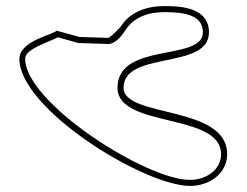

<svg xmlns="http://www.w3.org/2000/svg" viewBox="-20 -767 814 634"><path d="M166 -666C166 -655 44 -634 44 -573C44 -407 456 -153 608 -153C670 -153 730 -193 730 -258C730 -421 388 -377 388 -477C388 -601 670 -535 670 -660C670 -738 588 -747 524 -747C464 -747 411 -728 380 -681C375 -674 341 -638 334 -642L242 -645C217 -652 191 -659 166 -666ZM171 -644C195 -637 215 -632 238 -625L332 -622C364 -617 392 -664 396 -670C422 -709 467 -727 523 -727C590 -727 650 -717 650 -660C650 -563 368 -630 368 -477C368 -343 710 -396 710 -258C710 -207 662 -173 607 -173C462 -173 63 -428 63 -573C63 -606 138 -626 171 -644Z"/></svg>

Font: CISF Camouflage Kit
Style: OuLn
Weight: 400
Designer: Robert Jablonski, Jasper
Foundry: Cannot Into Space Fonts
Version: Version 1.27